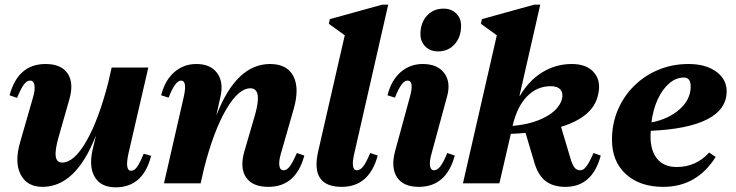

<svg xmlns="http://www.w3.org/2000/svg" viewBox="-20 -785 3149 822"><path d="M162 15Q95 15 68 -38.5Q41 -92 67 -179L121 -367Q131 -400 127.5 -420Q124 -440 109 -440Q95 -440 82.5 -423.5Q70 -407 53 -366L21 -377Q57 -511 175 -511Q242 -511 269.5 -470.5Q297 -430 277 -360L232 -202Q215 -144 218.5 -116.5Q222 -89 246 -89Q297 -89 349.5 -180Q402 -271 443 -430L458 -496H615L530 -128Q514 -54 541 -54Q555 -54 567 -70.5Q579 -87 595 -127L627 -118Q593 17 475 17Q413 17 386.5 -26Q360 -69 376 -142L390 -201H389Q304 15 162 15Z M682 0 766 -367Q783 -440 755 -440Q730 -440 702 -367L670 -377Q686 -441 726 -476Q766 -511 821 -511Q881 -511 909.5 -472.5Q938 -434 924 -372L907 -295H908Q993 -511 1136 -511Q1209 -511 1236 -459Q1263 -407 1237 -317L1183 -129Q1173 -95 1176 -75.5Q1179 -56 1194 -56Q1208 -56 1220.5 -72.5Q1233 -89 1251 -130L1283 -119Q1247 15 1129 15Q1061 15 1033.5 -25.5Q1006 -66 1026 -136L1072 -294Q1104 -407 1052 -407Q1001 -407 948 -316Q895 -225 854 -66L839 0Z M1443 15Q1308 15 1342 -136L1456 -634L1388 -683L1392 -703L1616 -765H1642L1497 -129Q1480 -56 1508 -56Q1522 -56 1535 -72.5Q1548 -89 1565 -130L1597 -119Q1561 15 1443 15Z M1773 15Q1707 15 1680 -25.5Q1653 -66 1671 -136L1734 -367Q1755 -440 1724 -440Q1699 -440 1671 -367L1639 -377Q1655 -441 1695 -476Q1735 -511 1790 -511Q1853 -511 1882 -472Q1911 -433 1894 -372L1828 -129Q1818 -94 1821 -75Q1824 -56 1838 -56Q1852 -56 1865 -72.5Q1878 -89 1895 -130L1927 -119Q1891 15 1773 15ZM1855 -565Q1822 -565 1801 -586Q1780 -607 1780 -639Q1780 -687 1807.5 -717.5Q1835 -748 1879 -748Q1912 -748 1933 -727.5Q1954 -707 1954 -675Q1954 -626 1926.5 -595.5Q1899 -565 1855 -565Z M1962 0 2107 -634 2039 -683 2043 -703 2267 -765H2293L2204 -375H2206Q2245 -441 2302.5 -476Q2360 -511 2428 -511Q2493 -511 2524 -473.5Q2555 -436 2540 -377Q2519 -284 2382 -242L2424 -101Q2432 -76 2441 -66Q2450 -56 2465 -56Q2478 -56 2490.5 -72.5Q2503 -89 2521 -130L2552 -119Q2516 15 2401 15Q2349 15 2317 -9Q2285 -33 2269 -85L2230 -216Q2199 -213 2167 -212L2118 0ZM2338 -416Q2279 -416 2236.5 -372.5Q2194 -329 2175 -248L2174 -246Q2257 -253 2315 -284Q2373 -315 2386 -361Q2392 -386 2379.5 -401Q2367 -416 2338 -416Z M2820 15Q2719 15 2659.5 -39.5Q2600 -94 2600 -187Q2600 -255 2625 -314Q2650 -373 2695 -417.5Q2740 -462 2799.5 -486.5Q2859 -511 2928 -511Q3001 -511 3046 -478.5Q3091 -446 3091 -394Q3091 -317 3008.5 -274.5Q2926 -232 2766 -225Q2765 -214 2765 -202Q2765 -139 2794 -104.5Q2823 -70 2877 -70Q2960 -70 3016 -132L3044 -113Q2963 15 2820 15ZM2908 -453Q2874 -453 2845 -428Q2816 -403 2796 -360Q2776 -317 2769 -261Q2842 -275 2889.5 -317Q2937 -359 2937 -415Q2937 -453 2908 -453Z"/></svg>

Font: Platypi
Style: Bold Italic
Weight: 700
Italic angle: -13°
Designer: David Sargent
Foundry: Bolt Cutter Type
Version: Version 1.200; ttfautohint (v1.8.4.7-5d5b)